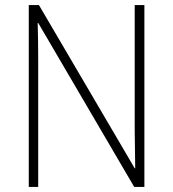

<svg xmlns="http://www.w3.org/2000/svg" viewBox="-20 -827 680 754"><path d="M547 -93H507L130 -737H128Q129 -702 129.5 -667Q130 -632 130 -590V-93H93V-807H133L509 -166H511Q511 -201 510 -241.5Q509 -282 509 -314V-807H547Z"/></svg>

Font: Noto Sans Telugu UI SemiCondensed ExtraLight
Style: Regular
Weight: 200
Width: 4
Designer: Jelle Bosma - Monotype Design Team
Foundry: Monotype Imaging Inc.
Version: Version 2.005; ttfautohint (v1.8.4.7-5d5b)